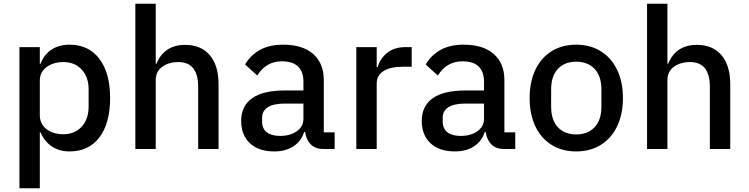

<svg xmlns="http://www.w3.org/2000/svg" viewBox="-20 -797 4004 1027"><path d="M84 210V-545H193V-456H197Q215 -505 255.5 -531.5Q296 -558 352 -558Q454 -558 511.5 -482.5Q569 -407 569 -273Q569 -138 512 -62.5Q455 13 352 13Q297 13 257 -14Q217 -41 197 -89H193V210ZM454 -227V-319Q454 -385 417 -425Q380 -465 319 -465Q265 -465 229 -438Q193 -411 193 -368V-181Q193 -134 228.5 -106.5Q264 -79 319 -79Q380 -79 417 -119.5Q454 -160 454 -227Z M704 0V-777H813V-456H817Q858 -557 971 -557Q1055 -557 1102 -502Q1149 -447 1149 -347V0H1040V-332Q1040 -465 934 -465Q883 -465 848 -440Q813 -415 813 -368V0Z M1270 -150Q1270 -230 1328.5 -271.5Q1387 -313 1502 -313H1603V-360Q1603 -413 1574.5 -441Q1546 -469 1488 -469Q1403 -469 1356 -393L1291 -452Q1319 -501 1369.5 -529.5Q1420 -558 1494 -558Q1599 -558 1655.5 -508Q1712 -458 1712 -368V-89H1770V0H1710Q1667 0 1642.5 -24.5Q1618 -49 1612 -91H1607Q1591 -41 1549 -14Q1507 13 1447 13Q1363 13 1316.5 -31Q1270 -75 1270 -150ZM1603 -161V-243H1504Q1443 -243 1412.5 -223.5Q1382 -204 1382 -167V-147Q1382 -109 1407 -89.5Q1432 -70 1478 -70Q1532 -70 1567.5 -95Q1603 -120 1603 -161Z M1886 0V-545H1995V-438H2000Q2013 -484 2051 -514.5Q2089 -545 2150 -545H2182V-440H2136Q2068 -440 2031.5 -417Q1995 -394 1995 -351V0Z M2236 -150Q2236 -230 2294.5 -271.5Q2353 -313 2468 -313H2569V-360Q2569 -413 2540.5 -441Q2512 -469 2454 -469Q2369 -469 2322 -393L2257 -452Q2285 -501 2335.5 -529.5Q2386 -558 2460 -558Q2565 -558 2621.5 -508Q2678 -458 2678 -368V-89H2736V0H2676Q2633 0 2608.5 -24.5Q2584 -49 2578 -91H2573Q2557 -41 2515 -14Q2473 13 2413 13Q2329 13 2282.5 -31Q2236 -75 2236 -150ZM2569 -161V-243H2470Q2409 -243 2378.5 -223.5Q2348 -204 2348 -167V-147Q2348 -109 2373 -89.5Q2398 -70 2444 -70Q2498 -70 2533.5 -95Q2569 -120 2569 -161Z M2813 -273Q2813 -359 2843.5 -423.5Q2874 -488 2930.5 -523Q2987 -558 3062 -558Q3137 -558 3193.5 -523Q3250 -488 3281 -423.5Q3312 -359 3312 -273Q3312 -186 3281 -121.5Q3250 -57 3193.5 -22Q3137 13 3062 13Q2987 13 2930.5 -22Q2874 -57 2843.5 -121.5Q2813 -186 2813 -273ZM3197 -227V-318Q3197 -390 3160.5 -428.5Q3124 -467 3062 -467Q3000 -467 2964 -428.5Q2928 -390 2928 -318V-227Q2928 -155 2964 -116.5Q3000 -78 3062 -78Q3124 -78 3160.5 -116.5Q3197 -155 3197 -227Z M3441 0V-777H3550V-456H3554Q3595 -557 3708 -557Q3792 -557 3839 -502Q3886 -447 3886 -347V0H3777V-332Q3777 -465 3671 -465Q3620 -465 3585 -440Q3550 -415 3550 -368V0Z"/></svg>

Font: IBM Plex Sans JP Medium
Style: Regular
Weight: 500
Designer: Mike Abbink; Paul van der Laan; Pieter van Rosmalen; Wujin Sim; Yejin Wi; Jinhee Kim; Boomi Park; Yona Kim; Kichan Ma
Foundry: Sandoll Inc.
Version: Version 1.001